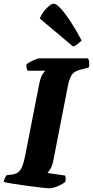

<svg xmlns="http://www.w3.org/2000/svg" viewBox="-31 -1020 504 1040"><path d="M236 0Q229 0 204.5 -2.5Q180 -5 147 -9.5Q114 -14 81 -18.5Q48 -23 22.5 -27.5Q-3 -32 -11 -35Q-9 -46 -4 -56.5Q1 -67 5 -71L37 -75Q56 -78 69 -88.5Q82 -99 90.5 -121.5Q99 -144 106 -180L180 -558Q189 -605 201 -620.5Q213 -636 215 -637H118Q116 -641 113.5 -650.5Q111 -660 112 -671Q119 -678 133.5 -685.5Q148 -693 162 -698.5Q176 -704 182 -704H446Q449 -699 451.5 -686.5Q454 -674 451 -655L403 -642Q371 -634 358 -615Q345 -596 337 -556L258 -151Q253 -125 243 -107.5Q233 -90 226 -83L322 -69Q324 -65 324.5 -54Q325 -43 323 -35Q307 -22 281 -11Q255 0 236 0ZM365 -768 184 -920Q193 -941 207.5 -959.5Q222 -978 236 -989Q250 -1000 259 -1000Q274 -1000 297.5 -974.5Q321 -949 350.5 -904.5Q380 -860 411 -801Q405 -794 392.5 -783.5Q380 -773 365 -768Z"/></svg>

Font: Texturina Medium 12pt Black
Style: Italic
Weight: 900
Italic angle: -11°
Version: Version 1.002